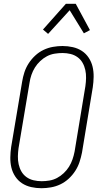

<svg xmlns="http://www.w3.org/2000/svg" viewBox="-20 -986 540 1014"><path d="M199 8Q171 8 144.5 2Q118 -4 96.5 -18Q75 -32 60.5 -54Q46 -76 40 -101.5Q34 -127 34.5 -155Q35 -183 39 -210L97 -555Q101 -580 109 -604.5Q117 -629 131.5 -651.5Q146 -674 166 -692.5Q186 -711 210 -722.5Q234 -734 260 -738.5Q286 -743 310 -743Q338 -743 364.5 -737Q391 -731 412.5 -717Q434 -703 448.5 -681Q463 -659 469 -633.5Q475 -608 474.5 -580Q474 -552 470 -525L413 -180Q408 -155 400 -130.5Q392 -106 377.5 -83.5Q363 -61 343 -42.5Q323 -24 299 -12.5Q275 -1 249 3.5Q223 8 199 8ZM200 -29Q220 -29 241 -32.5Q262 -36 281 -46Q300 -56 316.5 -71.5Q333 -87 344.5 -105.5Q356 -124 363 -144.5Q370 -165 374 -186L431 -531Q434 -552 434.5 -574Q435 -596 430.5 -616.5Q426 -637 416 -654.5Q406 -672 389.5 -684Q373 -696 352.5 -701Q332 -706 310 -706Q290 -706 268.5 -702.5Q247 -699 228 -689Q209 -679 192.5 -663.5Q176 -648 164.5 -629.5Q153 -611 146 -590.5Q139 -570 136 -549L78 -204Q75 -183 74.5 -161Q74 -139 78.5 -118.5Q83 -98 93 -80.5Q103 -63 119.5 -51Q136 -39 157 -34Q178 -29 200 -29ZM234 -807 207 -830 328 -966H380L455 -827L423 -810L348 -932Z"/></svg>

Font: Iosevka Term Curly Extralight
Style: Italic
Weight: 200
Italic angle: -9°
Designer: Belleve Invis
Foundry: Belleve Invis
Version: Version 32.3.0